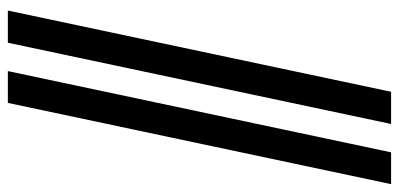

<svg xmlns="http://www.w3.org/2000/svg" viewBox="-290 -510 1040 501"><g transform="rotate(90 230.5 -260.0)"><path d="M220 -760H304L92 240H8ZM378 -760H461L249 240H166Z"/></g></svg>

Font: Noto Serif CondExtraBold
Style: Italic
Weight: 800
Width: 3
Italic angle: -12°
Designer: Monotype Design Team
Foundry: Monotype Imaging Inc.
Version: Version 1.001